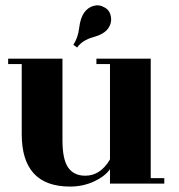

<svg xmlns="http://www.w3.org/2000/svg" viewBox="-20 -676 660 707"><path d="M250 -511Q267 -536 271.5 -573Q276 -610 290 -629.5Q304 -649 325 -654.5Q346 -660 362 -650Q383 -641 388 -616.5Q393 -592 378 -571Q363 -550 323 -539Q283 -528 264 -501ZM385 0V-53Q366 -26 325.5 -7.5Q285 11 238 11Q60 11 60 -182V-440H10V-460H210V-160Q210 -89 231 -59Q252 -29 294 -29Q350 -29 385 -89V-440H335V-460H535V-20H585V0Z"/></svg>

Font: Rozha One
Style: Regular
Weight: 400
Designer: Tim Donaldson, Indian Type Foundry
Foundry: Indian Type Foundry
Version: Version 1.301;PS 1.0;hotconv 1.0.78;makeotf.lib2.5.61930; tt